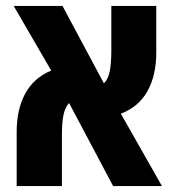

<svg xmlns="http://www.w3.org/2000/svg" viewBox="-20 -625 590 645"><path d="M36 0V-182Q36 -258 65 -311Q94 -364 152 -388L26 -605H190L329 -345Q344 -360 349 -387Q354 -414 354 -458V-605H505V-449Q505 -372 475.5 -319Q446 -266 386 -243L524 0H360L212 -279Q198 -263 193 -237.5Q188 -212 188 -173V0Z"/></svg>

Font: Noto Sans Hebrew Condensed ExtraBold
Style: Regular
Weight: 800
Width: 3
Designer: Monotype Design Team
Foundry: Monotype Imaging Inc.
Version: Version 2.004; ttfautohint (v1.8.4.7-5d5b)